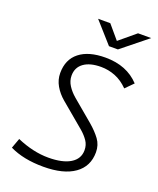

<svg xmlns="http://www.w3.org/2000/svg" viewBox="-163 -996 912 1105"><g transform="rotate(20 293.0 -444.0)"><path d="M237.3 9.8Q115.2 9.8 30.8 -31.7L53.2 -92.8Q153.8 -49.3 246.6 -49.3Q333.5 -49.3 381.1 -78.4Q428.7 -107.4 428.7 -160.6Q428.7 -192.4 412.1 -216.8Q395.5 -241.2 369.6 -263.7L220.7 -388.7Q186.5 -417.5 165.8 -453.6Q145 -489.7 145 -530.8Q145 -613.8 201.4 -658.4Q257.8 -703.1 360.8 -703.1Q491.7 -703.1 568.4 -620.6L521.5 -573.2Q484.4 -610.8 442.1 -627.4Q399.9 -644 355 -644Q287.1 -644 249.3 -616.5Q211.4 -588.9 211.4 -539.1Q211.4 -507.3 229.5 -479Q247.6 -450.7 276.4 -426.3L405.3 -317.9Q445.3 -283.7 470 -250Q494.6 -216.3 494.6 -171.9Q494.6 -85 427.5 -37.6Q360.4 9.8 237.3 9.8ZM356 -771.5 243.2 -898.4H317.9L388.2 -815.4L487.8 -898.4H568.4L410.6 -771.5Z"/></g></svg>

Font: Cascadia Code PL Light
Style: Italic
Weight: 300
Italic angle: -10°
Monospace: yes
Designer: Aaron Bell
Foundry: Saja Typeworks
Version: Version 2404.023; ttfautohint (v1.8.4)